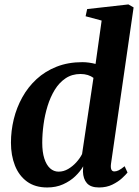

<svg xmlns="http://www.w3.org/2000/svg" viewBox="-20 -837 628 868"><path d="M482 -98Q479.5 -80 483.2 -71Q487 -62 497 -62Q506 -62 516.8 -67.2Q527.5 -72.5 543.5 -85.5L556.5 -57Q549 -47.5 531.8 -31.5Q514.5 -15.5 488.2 -2.5Q462 10.5 427.5 10.5Q390 10.5 373 -8.8Q356 -28 355 -61.5L356 -85Q343 -62 320 -40Q297 -18 265.2 -3.8Q233.5 10.5 193.5 10.5Q138.5 10.5 102 -16.2Q65.5 -43 47.5 -88.8Q29.5 -134.5 29.5 -192Q29.5 -245.5 42.2 -298Q55 -350.5 80.8 -397Q106.5 -443.5 145.2 -479.2Q184 -515 236 -535.5Q288 -556 352.5 -556Q367 -556 382.8 -553.8Q398.5 -551.5 412 -548L439.5 -744L367 -763.5L374 -796L560.5 -817L584 -803.5ZM402.5 -485Q392 -493 377 -497.8Q362 -502.5 344 -502.5Q305.5 -502.5 276.5 -483Q247.5 -463.5 227.5 -430.8Q207.5 -398 195 -357.5Q182.5 -317 176.8 -274Q171 -231 171 -191.5Q171 -150 180.2 -120.8Q189.5 -91.5 206.2 -76.2Q223 -61 245 -61Q267.5 -61 288 -73Q308.5 -85 325 -103.2Q341.5 -121.5 351 -140.5Z"/></svg>

Font: Merriweather 48pt
Style: Bold Italic
Weight: 700
Italic angle: -7.8°
Version: Version 2.101